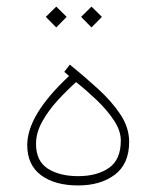

<svg xmlns="http://www.w3.org/2000/svg" viewBox="-20 -567 477 585"><path d="M190.4 -335.4 175.8 -348.1 192.9 -370.1Q237.3 -334 278.8 -296.1Q320.3 -258.3 346.9 -218.3Q373.5 -178.2 373.5 -134.8Q373.5 -67.9 330.1 -34.9Q286.6 -2 218.3 -2Q147 -2 105 -33.2Q63 -64.5 63 -125Q63 -216.8 190.4 -335.4ZM348.1 -138.7Q348.1 -168.9 327.1 -200.4Q306.2 -231.9 274.7 -262Q243.2 -292 211.9 -316.9Q184.6 -292.5 156.2 -261.7Q127.9 -231 108.9 -197Q89.8 -163.1 89.8 -128.4Q89.8 -76.2 125.7 -53.2Q161.6 -30.3 217.8 -30.3Q275.9 -30.3 312 -55.4Q348.1 -80.6 348.1 -138.7ZM258.8 -546.9 290.5 -515.6 258.8 -483.4 227.1 -515.6ZM151.4 -546.9 183.1 -515.6 151.4 -483.4 119.6 -515.6Z"/></svg>

Font: Vazirmatn UI FD Thin
Style: Regular
Weight: 100
Designer: Saber Rastikerdar
Foundry: Saber Rastikerdar
Version: Version 33.003